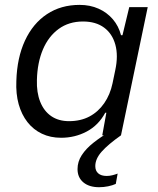

<svg xmlns="http://www.w3.org/2000/svg" viewBox="-20 -554 646 786"><path d="M230.1 10Q186.4 10 151.6 -6.6Q116.7 -23.1 92.5 -54Q68.3 -84.9 56.4 -127.4Q44.6 -169.9 46.9 -222.4Q49.7 -317.6 82.2 -387.7Q114.7 -457.9 172 -495.9Q229.3 -534 306 -534Q348.9 -534 383.6 -518.4Q418.3 -502.9 442 -475.1Q465.7 -447.4 475.4 -409.9H481.4L509.1 -524.7H584.7L475.3 0H398.6L415.4 -92.4L411 -92.7Q383.4 -41.3 335.1 -15.6Q286.9 10 230.1 10ZM262.6 -58Q310.1 -58 346.2 -77.1Q382.3 -96.3 406.7 -131.6Q431.1 -167 440.7 -213.1L451.9 -267Q464.6 -326.1 452.2 -371.1Q439.9 -416 406.1 -441Q372.3 -466 319.9 -466Q262 -466 220.3 -435.6Q178.6 -405.3 155.7 -351.5Q132.9 -297.7 131.1 -226.7Q129.4 -175.6 144.6 -137.4Q159.7 -99.3 189.7 -78.6Q219.7 -58 262.6 -58ZM385.7 212.4Q345.1 212.4 321.3 192.6Q297.4 172.7 297.4 138.1Q297.4 107.7 314.7 81.1Q332 54.4 362.8 30.1Q393.6 5.7 432.4 -16.7H469L475.3 0Q422.6 37.1 396.4 66.6Q370.1 96.1 370.1 126Q370.1 145.3 382.3 155.8Q394.4 166.3 416.7 166.3Q428.4 166.3 440 163.4Q451.6 160.6 461.6 156.6L454 198.9Q440.6 205 422.4 208.7Q404.3 212.4 385.7 212.4Z"/></svg>

Font: Mona Sans ExtraLight
Style: Italic
Weight: 200
Italic angle: -11.6951°
Designer: Deni Anggara
Foundry: GitHub
Version: Version 2.000